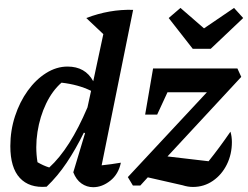

<svg xmlns="http://www.w3.org/2000/svg" viewBox="-20 -772 1032 799"><path d="M479 -752H480V-751ZM174 5Q102 11 62.5 -31.5Q23 -74 23 -164Q23 -229 42.5 -288.5Q62 -348 95.5 -394.5Q129 -441 172 -468Q215 -495 261 -495Q335 -495 368 -434L410 -630L339 -697Q436 -734 534 -731L403 -84Q442 -88 483 -95Q473 -47 439 -20Q405 7 368 7Q341 7 319 -8.5Q297 -24 285 -55L334 -218L329 -220Q295 -151 257.5 -95Q220 -39 174 5ZM136 -97Q148 -90 160 -84.5Q172 -79 185 -75Q271 -153 344 -325L359 -394Q306 -420 236 -428Q198 -395 172 -341Q146 -287 136 -223Q126 -159 136 -97ZM533 0 512 -35 841 -388H677L634 -295H584L617 -487H968L984 -452L677 -121L848 -101Q893 -157 939 -224Q942 -214 943.5 -203Q945 -192 945 -181Q945 -130 924 -87.5Q903 -45 866 -19.5Q829 6 783 6Q762 6 740 -1L595 -34L564 0ZM782 -569 682 -697 731 -739 829 -654 954 -739 992 -697 857 -569Z"/></svg>

Font: Piazzolla SemiBold
Style: Italic
Weight: 600
Italic angle: -11.3°
Designer: Juan Pablo del Peral
Foundry: Huerta Tipografica
Version: Version 1.330